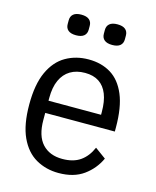

<svg xmlns="http://www.w3.org/2000/svg" viewBox="-111 -794 716 882"><g transform="rotate(15 247.5 -353.0)"><path d="M252 12Q192 12 144 -15.5Q96 -43 68.5 -102.5Q41 -162 41 -258Q41 -354 68.5 -413.5Q96 -473 144 -500.5Q192 -528 252 -528Q313 -528 358 -500.5Q403 -473 428 -413.5Q453 -354 453 -258V-239H122V-206Q122 -130 156.5 -92.5Q191 -55 252 -55Q304 -55 337 -78Q370 -101 389 -145L441 -107Q417 -55 370.5 -21.5Q324 12 252 12ZM252 -464Q211 -464 182 -446.5Q153 -429 137.5 -395Q122 -361 122 -310V-297H372V-310Q372 -361 358.5 -395Q345 -429 318.5 -446.5Q292 -464 252 -464ZM166 -620Q141 -620 128.5 -630.5Q116 -641 116 -660V-678Q116 -697 128.5 -707.5Q141 -718 166 -718Q191 -718 203.5 -707.5Q216 -697 216 -678V-660Q216 -641 203.5 -630.5Q191 -620 166 -620ZM338 -620Q313 -620 300.5 -630.5Q288 -641 288 -660V-678Q288 -697 300.5 -707.5Q313 -718 338 -718Q363 -718 375.5 -707.5Q388 -697 388 -678V-660Q388 -641 375.5 -630.5Q363 -620 338 -620Z"/></g></svg>

Font: IBM Plex Sans Condensed
Style: Regular
Weight: 400
Width: 3
Designer: Mike Abbink, Paul van der Laan, Pieter van Rosmalen
Foundry: Bold Monday
Version: Version 3.201